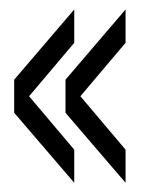

<svg xmlns="http://www.w3.org/2000/svg" viewBox="-20 -514 344 406"><path d="M137 -127.5 10 -275.5V-345.5L137 -494V-423.5L41.5 -310.5L137 -197.5ZM245.5 -127.5 118.5 -275.5V-345.5L245.5 -494V-423.5L150 -310.5L245.5 -197.5Z"/></svg>

Font: Big Shoulders Stencil Display
Style: Regular
Weight: 400
Designer: Patric King
Foundry: XO Type Co
Version: Version 1.000